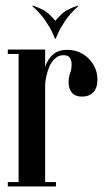

<svg xmlns="http://www.w3.org/2000/svg" viewBox="-20 -674 382 694"><path d="M134.8 -240.5V-373.2Q134.8 -403.8 143 -431.1Q151.2 -458.5 170.6 -476.1Q190 -493.8 223.5 -493.8Q255.2 -493.8 279.5 -478.8Q303.8 -463.8 318 -439.6Q332.2 -415.5 332.2 -386.8Q332.2 -355.2 316.8 -340Q301.2 -324.8 277.2 -324.8Q251.5 -324.8 239.9 -339.1Q228.2 -353.5 227.9 -374.9Q227.5 -396.2 235.8 -416.2Q238.8 -427.2 238.9 -441Q239 -454.8 233 -464.6Q227 -474.5 209.8 -474.5Q191.5 -474.5 178.8 -462.5Q166 -450.5 158.2 -432.6Q150.5 -414.8 146.9 -396.2Q143.2 -377.8 143.2 -365V-240.5ZM47.2 0V-495H143.2V0ZM143.2 0V-16H182.2V0ZM8.2 0V-16H47.2V0ZM8.2 -479V-495H47.2V-479ZM261.2 -653.5 264 -652.8Q233 -625 215.4 -598.6Q197.8 -572.2 190.4 -554.6Q183 -537 181 -533.8H179L178.8 -597.5Q180.8 -600.8 200.5 -620.8Q220.2 -640.8 261.2 -653.5ZM98.8 -653.5Q139.8 -640.8 159.5 -620.8Q179.2 -600.8 181.2 -597.5L181 -533.8H179Q178 -537 170.1 -554.6Q162.2 -572.2 144.6 -598.6Q127 -625 96 -652.8Z"/></svg>

Font: Emberly Black
Style: Regular
Weight: 900
Designer: Rajesh Rajput
Foundry: Rajesh Rajput
Version: Version 1.000